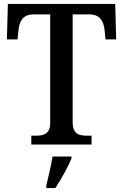

<svg xmlns="http://www.w3.org/2000/svg" viewBox="-20 -734 625 975"><path d="M139 0H445V-45H422C381 -45 349 -53 349 -115V-661H433C489 -661 506 -626 511 -582L516 -534H570L565 -714H20L15 -534H69L74 -582C79 -626 96 -661 151 -661H235V-111C235 -53 202 -45 161 -45H139ZM215 208V221H261C289 179 326 113 343 71V61H247C239 108 226 165 215 208Z"/></svg>

Font: Noto Serif Bengali SemiCondensed
Style: Regular
Weight: 400
Width: 4
Designer: Juan Bruce, Universal Thirst, Indian Type Foundry and the Monotype Design Team.
Foundry: Monotype Imaging Inc.
Version: Version 2.003